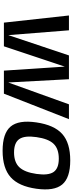

<svg xmlns="http://www.w3.org/2000/svg" viewBox="438 -988 560 1476"><g transform="rotate(90 718.0 -250.0)"><path d="M700 0H699H523L492 -468L336 0H154L99 -500H213L250 -34L406 -500H589L614 -33L782 -500H896Z M1010 -448.5Q1079 -510 1213 -510Q1347 -510 1398.5 -448Q1450 -386 1431 -250Q1412 -114 1342.5 -52Q1273 10 1139 10Q1005 10 953 -51.5Q901 -113 921 -250Q941 -387 1010 -448.5ZM1034 -250Q1021 -159 1049 -118.5Q1077 -78 1152 -78Q1227 -78 1265.5 -118.5Q1304 -159 1317 -250Q1330 -341 1302.5 -381.5Q1275 -422 1200 -422Q1124 -422 1085.5 -382Q1047 -342 1034 -250Z"/></g></svg>

Font: Fivo Sans Modern Med
Style: Italic
Weight: 450
Designer: Alexander Slobzheninov
Foundry: Alexander Slobzheninov
Version: 1.0